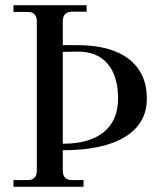

<svg xmlns="http://www.w3.org/2000/svg" viewBox="-20 -720 624 740"><path d="M278 -521 222 -520V-166Q325 -166 380 -211Q435 -256 435 -340Q435 -427 394.5 -474.5Q354 -522 278 -521ZM32 0V-26H87Q122 -26 122 -63V-637Q122 -674 87 -674H32V-700H314V-675H258Q222 -675 222 -637V-546H278Q407 -546 476.5 -492.5Q546 -439 546 -340Q546 -244 462 -192.5Q378 -141 222 -141V-63Q222 -26 257 -26H302V0Z"/></svg>

Font: Bentinck
Style: Regular
Weight: 400
Designer: Jörg Drees
Foundry: Jörg Drees
Version: Version 1.000; ttfautohint (v1.8.4.7-5d5b)